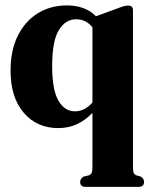

<svg xmlns="http://www.w3.org/2000/svg" viewBox="-20 -474 566 727"><path d="M304 233.5Q283.5 233.5 283.5 214.5Q283.5 203 296.5 194.5L316 190Q323.5 187.5 326.8 181Q330 174.5 330 159.5V-46.5Q303 -18.5 271.2 -3.8Q239.5 11 200.5 11Q119.5 11 69.8 -47.2Q20 -105.5 20 -206.5Q20 -283 47.2 -338.2Q74.5 -393.5 122.8 -423.5Q171 -453.5 233.5 -453.5Q302.5 -453.5 343.5 -412.5L427 -443Q452 -453 465.5 -453Q483.5 -453 483.5 -435V160Q483.5 174.5 486.5 181Q489.5 187.5 496.5 190L513 194.5Q525.5 203 525.5 214.5Q525.5 233.5 505 233.5ZM177.5 -224Q177.5 -133.5 201.2 -93Q225 -52.5 263.5 -52.5Q301.5 -52.5 330 -86V-370.5Q306 -401 268 -401Q228 -401 202.8 -360Q177.5 -319 177.5 -224Z"/></svg>

Font: Fraunces 144pt Soft
Style: Bold
Weight: 700
Version: Version 1.000;[0bf87f6ff]